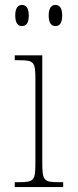

<svg xmlns="http://www.w3.org/2000/svg" viewBox="-20 -761 316 781"><path d="M69 -655C86 -655 97 -666 97 -698C97 -729 86 -741 69 -741C54 -741 42 -729 42 -698C42 -666 54 -655 69 -655ZM205 -655C222 -655 233 -666 233 -698C233 -729 222 -741 205 -741C190 -741 178 -729 178 -698C178 -666 190 -655 205 -655ZM40 0H237V-20H217C159 -20 152 -27 152 -98V-536H40V-516H59C118 -516 124 -509 124 -438V-98C124 -27 118 -20 59 -20H40Z"/></svg>

Font: Noto Serif SemiCondensed Thin
Style: Regular
Weight: 100
Width: 4
Designer: Monotype Design Team
Foundry: Monotype Imaging Inc.
Version: Version 2.015